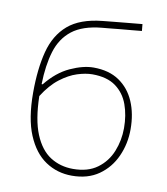

<svg xmlns="http://www.w3.org/2000/svg" viewBox="-84 -812 777 893"><g transform="rotate(10 304.5 -366.0)"><path d="M315 9Q245.5 9 190.5 -27.8Q135.5 -64.5 103.2 -141.5Q71 -218.5 71 -340Q71 -452.5 92.5 -535Q114 -617.5 170.2 -665.8Q226.5 -714 330.5 -724.5Q345.5 -726 380 -729.5Q414.5 -732.5 452.5 -736.5Q490.5 -740 516.5 -742.5L519.5 -710.5Q499.5 -708.5 472.5 -706Q445 -703.5 417 -701Q389 -698 367 -696Q344.5 -694 334.5 -693Q244 -684.5 194.5 -645.8Q145 -607 125 -541.2Q105 -475.5 103 -386H108Q158.5 -449 219 -476.5Q279.5 -504 328 -504Q401 -504 449.5 -471Q498 -438 522.5 -381Q547 -324 547 -251Q547 -182.5 520.2 -123Q493.5 -63.5 441.8 -27.2Q390 9 315 9ZM328 -472Q296.5 -472 257.2 -459.5Q218 -447 177.5 -416Q137 -385 102 -329.5Q104.5 -218 132.2 -150.8Q160 -83.5 207.2 -53.2Q254.5 -23 315 -23Q385 -23 429.5 -55.8Q474 -88.5 495 -140.8Q516 -193 516 -251Q516 -311.5 498 -361.5Q480 -411.5 438.8 -441.8Q397.5 -472 328 -472Z"/></g></svg>

Font: Heraclito Thin
Style: Regular
Weight: 100
Designer: Kostas Bartsokas (font) & Cristiano Sobral (main changes)
Foundry: Kostas Bartsokas (font) & Cristiano Sobral (main changes)
Version: Version 1.00;July 8, 2020;FontCreator 13.0.0.2655 64-bit